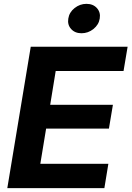

<svg xmlns="http://www.w3.org/2000/svg" viewBox="-20 -968 677 988"><path d="M17.6 0 138.2 -727.5H636.7L615.7 -602.5H266.6L238.3 -428.7H561L540.5 -306.2H217.3L187.5 -125H537.6L517.1 0ZM399.4 -796.9Q365.7 -796.9 345.9 -818.8Q326.2 -840.8 331.5 -872.6Q336.4 -904.8 363.8 -926.5Q391.1 -948.2 424.8 -948.2Q459 -948.2 478.8 -926.3Q498.5 -904.3 493.2 -872.6Q488.3 -840.8 460.9 -818.8Q433.6 -796.9 399.4 -796.9Z"/></svg>

Font: Inter 20pt
Style: Bold Italic
Weight: 700
Italic angle: -9.3988°
Version: Version 4.001;git-66647c0bb